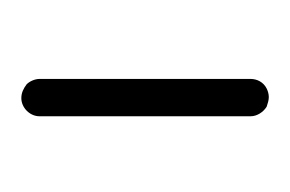

<svg xmlns="http://www.w3.org/2000/svg" viewBox="-66 -206 272 180"><g transform="rotate(-90 70.0 -116.0)"><path d="M68 -232C59 -232 51 -224 51 -215V-17C51 -11 55 -5 60 -2C63 -1 66 0 69 0C72 0 75 -1 77 -2C83 -5 86 -11 86 -17V-215C86 -219 84 -224 81 -227C77 -230 73 -232 68 -232Z"/></g></svg>

Font: LetsTrace
Style: basic
Weight: 500
Version: Version 002.000